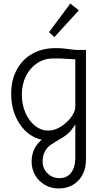

<svg xmlns="http://www.w3.org/2000/svg" viewBox="-20 -782 584 1081"><path d="M158 128Q158 52 215 5Q138 -13 90.5 -84.5Q43 -156 43 -254Q43 -331 74 -389Q105 -447 161.5 -479Q218 -511 292 -511Q331 -511 347 -508L407 -501H464V116Q464 189 421.5 234Q379 279 310 279Q268 279 233 259Q198 239 178 204.5Q158 170 158 128ZM341 -82Q369 -104 386.5 -131Q404 -158 404 -180V-448L313 -453H280Q230 -453 189.5 -426.5Q149 -400 126 -353.5Q103 -307 103 -249Q103 -194 123 -147.5Q143 -101 177 -74Q211 -47 251 -47Q297 -47 341 -82ZM404 113V-81Q402 -79 389.5 -60.5Q377 -42 360 -28Q342 -12 303 10Q276 26 272 29Q220 62 220 127Q220 167 247.5 194Q275 221 315 221Q355 221 378.5 193Q402 165 404 113ZM256 -601 376 -762 424 -724 286 -573Z"/></svg>

Font: Bellota
Style: Regular
Weight: 400
Designer: Kemie Guaida
Foundry: Kemie Guaida
Version: Version 4.001